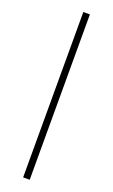

<svg xmlns="http://www.w3.org/2000/svg" viewBox="-153 -815 501 851"><g transform="rotate(20 97.5 -390.0)"><path d="M82 -780H113V0H82Z"/></g></svg>

Font: Jost* Thin
Style: Regular
Weight: 200
Version: Version 3.7